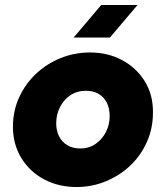

<svg xmlns="http://www.w3.org/2000/svg" viewBox="-20 -739 666 772"><path d="M288 13Q215 13 157 -18Q99 -49 65.5 -104Q32 -159 32 -229Q32 -293 57 -347.5Q82 -402 125 -442.5Q168 -483 224 -505.5Q280 -528 342 -528Q414 -528 471.5 -497Q529 -466 562.5 -411.5Q596 -357 595 -286Q595 -223 570.5 -168Q546 -113 503.5 -73Q461 -33 405.5 -10Q350 13 288 13ZM303 -142Q338 -142 364.5 -160.5Q391 -179 406 -208.5Q421 -238 421 -273Q421 -303 409.5 -326Q398 -349 376.5 -361.5Q355 -374 325 -374Q290 -374 263 -356Q236 -338 221 -308Q206 -278 206 -243Q206 -214 217.5 -191Q229 -168 251 -155Q273 -142 303 -142ZM276 -588 387 -719H533L422 -588Z"/></svg>

Font: MuseoModerno Thin ExtraBold
Style: Italic
Weight: 800
Italic angle: -9°
Version: Version 1.003